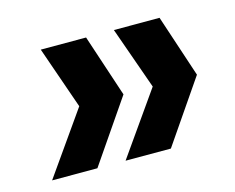

<svg xmlns="http://www.w3.org/2000/svg" viewBox="-61 -555 636 520"><g transform="rotate(-15 257.0 -295.0)"><path d="M216 -470 274 -295 154 -120H27L150 -295L89 -470ZM422 -470 480 -295 360 -120H233L356 -295L294 -470Z"/></g></svg>

Font: DM Sans 28pt
Style: Bold Italic
Weight: 700
Italic angle: -10°
Version: Version 4.004;gftools[0.9.30]